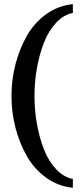

<svg xmlns="http://www.w3.org/2000/svg" viewBox="-20 -784 400 916"><path d="M144.5 -326.2Q144.5 -258.3 156.2 -192.6Q168 -127 189.9 -70.8Q211.9 -14.6 247.8 23.4Q283.7 61.5 327.6 69.8V111.8Q257.3 105 200.2 63.7Q143.1 22.5 107.7 -39.8Q72.3 -102.1 53.5 -175.8Q34.7 -249.5 34.7 -326.2Q34.7 -402.3 53.5 -476.1Q72.3 -549.8 107.7 -612.3Q143.1 -674.8 200.2 -716.1Q257.3 -757.3 327.6 -764.2V-722.2Q283.7 -713.9 247.8 -675.5Q211.9 -637.2 189.9 -581.1Q168 -524.9 156.2 -459.2Q144.5 -393.6 144.5 -326.2Z"/></svg>

Font: Trocchi
Style: Regular
Weight: 400
Designer: vernon adams
Version: Version 1.0; ttfautohint (v0.8) -l 6 -r 50 -G 100